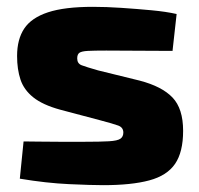

<svg xmlns="http://www.w3.org/2000/svg" viewBox="-20 -531 583 562"><path d="M252 -511Q291 -511 335.5 -508Q380 -505 423 -501Q466 -497 497 -490L485 -382Q436 -382 386.5 -382.5Q337 -383 291 -383Q255 -383 237 -382Q219 -381 212.5 -376.5Q206 -372 206 -360Q206 -345 219 -340Q232 -335 267 -325L389 -295Q454 -278 485 -245.5Q516 -213 516 -148Q516 -86 492.5 -51.5Q469 -17 417 -3Q365 11 282 11Q248 11 182 8Q116 5 38 -8L49 -117Q64 -117 92.5 -116.5Q121 -116 156 -116Q191 -116 225 -116Q274 -116 299 -117.5Q324 -119 332.5 -125Q341 -131 341 -143Q341 -158 326 -163.5Q311 -169 273 -179L156 -210Q105 -224 77.5 -246Q50 -268 40 -298Q30 -328 30 -367Q30 -416 51 -447.5Q72 -479 120.5 -495Q169 -511 252 -511Z"/></svg>

Font: Exo 2 ExtraBold
Style: Regular
Weight: 800
Designer: Natanael Gama
Foundry: Natanael Gama
Version: Version 2.010